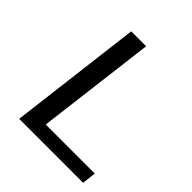

<svg xmlns="http://www.w3.org/2000/svg" viewBox="-182 -766 883 883"><g transform="rotate(45 260.0 -324.5)"><path d="M500 0 508 -68H189L261 -649H164L84 0Z"/></g></svg>

Font: Gamestation Text
Style: Italic
Weight: 400
Designer: Jonas Hecksher
Foundry: Jonas Hecksher, Playtypeª, e-types AS
Version: Version 1.003